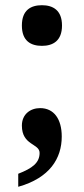

<svg xmlns="http://www.w3.org/2000/svg" viewBox="-20 -563 323 737"><path d="M141 -387C183 -387 218 -406 218 -465C218 -524 183 -543 141 -543C98 -543 64 -524 64 -465C64 -406 98 -387 141 -387ZM50 104V154C171 120 217 45 217 -39C217 -106 187 -148 134 -148C96 -148 64 -124 64 -81C64 -4 132 -13 132 24C132 62 104 83 50 104Z"/></svg>

Font: Noto Serif Ethiopic SemiCondensed
Style: Bold
Weight: 700
Width: 4
Designer: Monotype Design Team
Foundry: Monotype Imaging Inc.
Version: Version 2.102